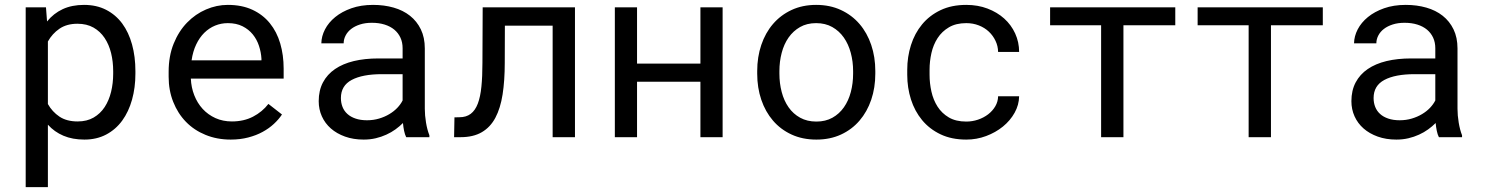

<svg xmlns="http://www.w3.org/2000/svg" viewBox="-20 -558 6041 781"><path d="M530.8 -258.3Q530.8 -201.7 517.1 -152.6Q503.4 -103.5 477.1 -67.4Q450.7 -31.2 411.9 -10.7Q373 9.8 323.2 9.8Q274.9 9.8 238 -5.9Q201.2 -21.5 174.8 -50.8V203.1H84.5V-528.3H167L171.4 -470.7Q197.8 -503.4 235.1 -520.8Q272.5 -538.1 321.8 -538.1Q372.6 -538.1 411.6 -518.1Q450.7 -498 477.1 -462.4Q503.4 -426.8 517.1 -377.2Q530.8 -327.6 530.8 -268.6ZM440.4 -268.6Q440.4 -307.1 431.9 -342Q423.3 -377 405.5 -403.6Q387.7 -430.2 360.4 -445.8Q333 -461.4 294.9 -461.4Q251.5 -461.4 221.9 -441.2Q192.4 -420.9 174.8 -389.2V-134.8Q192.4 -103.5 221.7 -83.7Q251 -64 295.9 -64Q333.5 -64 360.8 -79.8Q388.2 -95.7 405.8 -122.6Q423.3 -149.4 431.9 -184.6Q440.4 -219.7 440.4 -258.3Z M918.5 9.8Q862.8 9.8 816.2 -9.3Q769.5 -28.3 736.3 -62.5Q703.1 -96.7 684.6 -143.6Q666 -190.4 666 -245.6V-266.1Q666 -330.1 686.5 -380.6Q707 -431.2 741 -466.1Q774.9 -501 818.1 -519.5Q861.3 -538.1 906.7 -538.1Q963.9 -538.1 1006.6 -518.3Q1049.3 -498.5 1077.6 -463.6Q1106 -428.7 1119.9 -381.3Q1133.8 -334 1133.8 -278.8V-238.3H756.3Q757.8 -202.1 770.3 -170.4Q782.7 -138.7 804.4 -115Q826.2 -91.3 856.4 -77.6Q886.7 -64 923.3 -64Q971.7 -64 1009.3 -83.5Q1046.9 -103 1071.8 -135.3L1127 -92.3Q1113.8 -72.3 1094 -54Q1074.2 -35.6 1048.3 -21.5Q1022.5 -7.3 989.7 1.2Q957 9.8 918.5 9.8ZM906.7 -463.9Q879.4 -463.9 855 -453.9Q830.6 -443.8 811 -424.6Q791.5 -405.3 778.1 -377.2Q764.6 -349.1 759.3 -312.5H1043.5V-319.3Q1042 -345.7 1033.4 -371.6Q1024.9 -397.5 1008.3 -418Q991.7 -438.5 966.6 -451.2Q941.4 -463.9 906.7 -463.9Z M1632.3 0Q1627 -10.3 1623.8 -25.6Q1620.6 -41 1619.1 -57.6Q1605.5 -43.9 1588.6 -31.7Q1571.8 -19.5 1551.5 -10.3Q1531.2 -1 1508.3 4.4Q1485.4 9.8 1459.5 9.8Q1417.5 9.8 1383.5 -2.4Q1349.6 -14.6 1325.9 -35.4Q1302.2 -56.2 1289.3 -84.7Q1276.4 -113.3 1276.4 -146.5Q1276.4 -189.9 1293.7 -222.7Q1311 -255.4 1342.8 -277.1Q1374.5 -298.8 1419.2 -309.6Q1463.9 -320.3 1519 -320.3H1617.7V-361.8Q1617.7 -385.7 1608.9 -404.8Q1600.1 -423.8 1584 -437.3Q1567.9 -450.7 1544.7 -458Q1521.5 -465.3 1492.7 -465.3Q1465.8 -465.3 1444.6 -458.5Q1423.3 -451.7 1408.7 -440.4Q1394 -429.2 1386 -413.8Q1377.9 -398.4 1377.9 -381.8H1287.1Q1287.6 -410.6 1302 -438.5Q1316.4 -466.3 1343.5 -488.5Q1370.6 -510.7 1409.4 -524.4Q1448.2 -538.1 1497.6 -538.1Q1542.5 -538.1 1581.1 -527.1Q1619.6 -516.1 1647.7 -493.9Q1675.8 -471.7 1691.9 -438.5Q1708 -405.3 1708 -360.8V-115.2Q1708 -88.9 1712.9 -59.3Q1717.8 -29.8 1726.6 -7.8V0ZM1472.7 -68.8Q1499 -68.8 1522 -75.7Q1544.9 -82.5 1563.7 -93.8Q1582.5 -105 1596.2 -119.4Q1609.9 -133.8 1617.7 -149.4V-256.3H1533.7Q1454.6 -256.3 1410.6 -232.9Q1366.7 -209.5 1366.7 -159.2Q1366.7 -139.6 1373.3 -123Q1379.9 -106.4 1393.1 -94.5Q1406.2 -82.5 1426.3 -75.7Q1446.3 -68.8 1472.7 -68.8Z M2318.8 -528.3V0H2228V-453.6H2033.7L2033.2 -302.2Q2033.2 -230 2024.4 -173.8Q2015.6 -117.7 1995.1 -79.1Q1974.6 -40.5 1939.9 -20.3Q1905.3 0 1853.5 0H1827.1L1828.6 -80.6L1848.6 -81.1Q1876.5 -81.1 1894.8 -95Q1913.1 -108.9 1923.6 -136.5Q1934.1 -164.1 1938.2 -205.6Q1942.4 -247.1 1942.4 -302.2L1943.4 -528.3Z M2919.4 0H2829.1V-225.6H2571.3V0H2481V-528.3H2571.3V-299.3H2829.1V-528.3H2919.4Z M3060.1 -269Q3060.1 -326.2 3076.7 -375.2Q3093.3 -424.3 3124.3 -460.4Q3155.3 -496.6 3199.7 -517.3Q3244.1 -538.1 3299.8 -538.1Q3356 -538.1 3400.6 -517.3Q3445.3 -496.6 3476.3 -460.4Q3507.3 -424.3 3523.9 -375.2Q3540.5 -326.2 3540.5 -269V-258.3Q3540.5 -201.2 3523.9 -152.3Q3507.3 -103.5 3476.3 -67.4Q3445.3 -31.2 3400.9 -10.7Q3356.4 9.8 3300.8 9.8Q3244.6 9.8 3200 -10.7Q3155.3 -31.2 3124.3 -67.4Q3093.3 -103.5 3076.7 -152.3Q3060.1 -201.2 3060.1 -258.3ZM3150.4 -258.3Q3150.4 -219.2 3159.7 -183.8Q3168.9 -148.4 3187.7 -121.6Q3206.5 -94.7 3234.9 -79.1Q3263.2 -63.5 3300.8 -63.5Q3337.9 -63.5 3366 -79.1Q3394 -94.7 3412.8 -121.6Q3431.6 -148.4 3440.9 -183.8Q3450.2 -219.2 3450.2 -258.3V-269Q3450.2 -307.6 3440.7 -343Q3431.2 -378.4 3412.4 -405.3Q3393.6 -432.1 3365.5 -448Q3337.4 -463.9 3299.8 -463.9Q3262.2 -463.9 3234.4 -448Q3206.5 -432.1 3187.7 -405.3Q3168.9 -378.4 3159.7 -343Q3150.4 -307.6 3150.4 -269Z M3910.6 -63.5Q3935.1 -63.5 3958.3 -71.3Q3981.4 -79.1 3999.5 -93Q4017.6 -106.9 4028.6 -125.7Q4039.6 -144.5 4040 -166.5H4125.5Q4125 -131.3 4107.2 -99.4Q4089.4 -67.4 4059.6 -43.2Q4029.8 -19 3991.2 -4.6Q3952.6 9.8 3910.6 9.8Q3850.6 9.8 3805.7 -11.7Q3760.7 -33.2 3730.7 -69.6Q3700.7 -106 3685.5 -153.6Q3670.4 -201.2 3670.4 -253.9V-274.4Q3670.4 -326.7 3685.5 -374.5Q3700.7 -422.4 3730.7 -458.7Q3760.7 -495.1 3805.7 -516.6Q3850.6 -538.1 3910.6 -538.1Q3957.5 -538.1 3996.8 -523.2Q4036.1 -508.3 4064.7 -482.7Q4093.3 -457 4109.4 -421.9Q4125.5 -386.7 4125.5 -346.7H4040Q4039.6 -370.6 4029.5 -391.8Q4019.5 -413.1 4002.4 -429.2Q3985.4 -445.3 3961.7 -454.6Q3938 -463.9 3910.6 -463.9Q3868.7 -463.9 3840.1 -447Q3811.5 -430.2 3793.9 -403.1Q3776.4 -376 3768.8 -342.3Q3761.2 -308.6 3761.2 -274.4V-253.9Q3761.2 -219.2 3768.8 -185.3Q3776.4 -151.4 3793.7 -124.3Q3811 -97.2 3839.6 -80.3Q3868.2 -63.5 3910.6 -63.5Z M4760.7 -455.1H4549.8V0H4459V-455.1H4251.5V-528.3H4760.7Z M5360.8 -455.1H5149.9V0H5059.1V-455.1H4851.6V-528.3H5360.8Z M5833 0Q5827.6 -10.3 5824.5 -25.6Q5821.3 -41 5819.8 -57.6Q5806.2 -43.9 5789.3 -31.7Q5772.5 -19.5 5752.2 -10.3Q5731.9 -1 5709 4.4Q5686 9.8 5660.2 9.8Q5618.2 9.8 5584.2 -2.4Q5550.3 -14.6 5526.6 -35.4Q5502.9 -56.2 5490 -84.7Q5477.1 -113.3 5477.1 -146.5Q5477.1 -189.9 5494.4 -222.7Q5511.7 -255.4 5543.5 -277.1Q5575.2 -298.8 5619.9 -309.6Q5664.6 -320.3 5719.7 -320.3H5818.4V-361.8Q5818.4 -385.7 5809.6 -404.8Q5800.8 -423.8 5784.7 -437.3Q5768.6 -450.7 5745.4 -458Q5722.2 -465.3 5693.4 -465.3Q5666.5 -465.3 5645.3 -458.5Q5624 -451.7 5609.4 -440.4Q5594.7 -429.2 5586.7 -413.8Q5578.6 -398.4 5578.6 -381.8H5487.8Q5488.3 -410.6 5502.7 -438.5Q5517.1 -466.3 5544.2 -488.5Q5571.3 -510.7 5610.1 -524.4Q5648.9 -538.1 5698.2 -538.1Q5743.2 -538.1 5781.7 -527.1Q5820.3 -516.1 5848.4 -493.9Q5876.5 -471.7 5892.6 -438.5Q5908.7 -405.3 5908.7 -360.8V-115.2Q5908.7 -88.9 5913.6 -59.3Q5918.5 -29.8 5927.2 -7.8V0ZM5673.3 -68.8Q5699.7 -68.8 5722.7 -75.7Q5745.6 -82.5 5764.4 -93.8Q5783.2 -105 5796.9 -119.4Q5810.5 -133.8 5818.4 -149.4V-256.3H5734.4Q5655.3 -256.3 5611.3 -232.9Q5567.4 -209.5 5567.4 -159.2Q5567.4 -139.6 5574 -123Q5580.6 -106.4 5593.8 -94.5Q5606.9 -82.5 5627 -75.7Q5647 -68.8 5673.3 -68.8Z"/></svg>

Font: Roboto Mono
Style: Regular
Weight: 400
Designer: Google
Version: Version 2.000985; 2015; ttfautohint (v1.3)